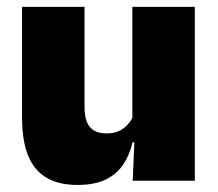

<svg xmlns="http://www.w3.org/2000/svg" viewBox="-20 -512 618 544"><path d="M219.5 -492.5V-209.5Q219.5 -186 225.2 -169Q231 -152 245 -143Q259 -134 283 -134Q302 -134 316.2 -140.5Q330.5 -147 340.8 -158Q351 -169 357 -182L384 -109H355.5Q348 -75 330.2 -47.5Q312.5 -20 281 -4Q249.5 12 199.5 12Q146 12 111 -9Q76 -30 59.2 -72.2Q42.5 -114.5 42.5 -179V-492.5ZM532 -492.5V0H356L361.5 -126.5L355 -144.5V-492.5Z"/></svg>

Font: Anek Tamil Medium ExtraBold
Style: Regular
Weight: 800
Version: Version 1.003